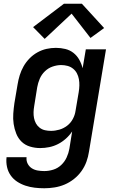

<svg xmlns="http://www.w3.org/2000/svg" viewBox="-20 -784 640 1027"><path d="M217 223Q191 223 165.5 220Q140 217 116 209Q92 201 71.5 187.5Q51 174 37 154Q23 134 17.5 109Q12 84 15 57H122Q120 76 128 91.5Q136 107 150 116Q164 125 181.5 128Q199 131 217 131Q241 131 265 123.5Q289 116 307.5 98.5Q326 81 336.5 58Q347 35 351 12L366 -81Q352 -60 332.5 -42.5Q313 -25 290.5 -13.5Q268 -2 243.5 3Q219 8 195 8Q167 8 140.5 0Q114 -8 95.5 -26Q77 -44 67 -69Q57 -94 53 -121Q49 -148 51 -176Q53 -204 57 -232L74 -332Q78 -357 85.5 -381.5Q93 -406 106 -429Q119 -452 138 -471.5Q157 -491 180.5 -504Q204 -517 229 -522.5Q254 -528 279 -528Q305 -528 329.5 -522Q354 -516 373 -501Q392 -486 404 -464.5Q416 -443 422 -419L439 -520H547L456 27Q452 54 442.5 80.5Q433 107 416 131Q399 155 375.5 173.5Q352 192 326 203Q300 214 272 218.5Q244 223 217 223ZM253 -84Q275 -84 297.5 -90.5Q320 -97 339 -111.5Q358 -126 369.5 -147.5Q381 -169 384 -191L401 -291Q404 -309 404.5 -326.5Q405 -344 402 -360.5Q399 -377 391.5 -391.5Q384 -406 371 -416.5Q358 -427 341.5 -431.5Q325 -436 307 -436Q285 -436 261.5 -428Q238 -420 220 -402.5Q202 -385 192.5 -362.5Q183 -340 179 -317L163 -217Q160 -200 159.5 -184Q159 -168 162 -152.5Q165 -137 172.5 -123.5Q180 -110 192.5 -100.5Q205 -91 220.5 -87.5Q236 -84 253 -84ZM219 -576 157 -639 322 -764H418L537 -634L464 -581L363 -711Z"/></svg>

Font: Iosevka SS04 Semibold Extended
Style: Italic
Weight: 600
Width: 7
Italic angle: -9°
Monospace: yes
Designer: Belleve Invis
Foundry: Belleve Invis
Version: Version 19.0.0; ttfautohint (v1.8.4)